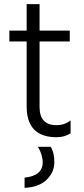

<svg xmlns="http://www.w3.org/2000/svg" viewBox="-20 -654 404 922"><path d="M223 51Q241 77 241 125Q241 173 204 209Q167 245 98 248V199Q185 190 185 126Q185 89 162 51ZM252 5Q108 5 108 -143V-455H25V-507H108V-634H170V-507H315V-455H170V-140Q170 -53 251 -53Q291 -53 319 -76V-14Q290 5 252 5Z"/></svg>

Font: Hind Colombo Light
Style: Regular
Weight: 300
Designer: Jyotish Sonowal, Aditi Pimprikar
Foundry: Indian Type Foundry
Version: Version 1.000;PS 1.0;hotconv 1.0.86;makeotf.lib2.5.63406; tt